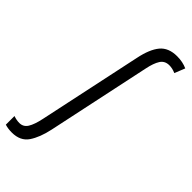

<svg xmlns="http://www.w3.org/2000/svg" viewBox="-438 -827 1129 1129"><g transform="rotate(45 127.0 -262.5)"><path d="M-72 240Q-1 240 32 191Q65 142 82 62L219 -583Q230 -637 248.5 -666Q267 -695 304 -695Q330 -695 357 -683L383 -748Q346 -765 299 -765Q228 -765 192 -721.5Q156 -678 138 -590L1 54Q-11 111 -29 140Q-47 169 -80 169Q-104 169 -129 160V232Q-103 240 -72 240Z"/></g></svg>

Font: Noto Sans UI SemiCondensed
Style: Italic
Weight: 400
Width: 4
Italic angle: -12°
Designer: Monotype Design Team
Foundry: Monotype Imaging Inc.
Version: Version 1.901